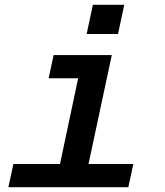

<svg xmlns="http://www.w3.org/2000/svg" viewBox="-20 -782 690 802"><path d="M210 0 327 -552H447L329 0ZM15 0 36 -97H537L516 0ZM183 -455 204 -552H387L366 -455ZM342 -640 368 -762H499L473 -640Z"/></svg>

Font: Azeret Mono Thin Medium
Style: Italic
Weight: 500
Italic angle: -12°
Version: Version 1.002